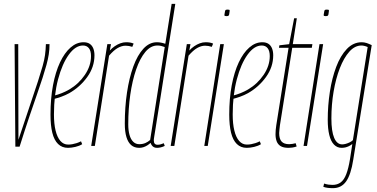

<svg xmlns="http://www.w3.org/2000/svg" viewBox="-20 -760 1962 1000"><path d="M82 4H60L56 -530H75L76 -32Q112 -141 137 -214.5Q162 -288 177.5 -336Q193 -384 202 -416Q211 -448 214.5 -473.5Q218 -499 219 -530H238Q238 -503 234 -477Q230 -451 222 -422Q214 -393 202 -355.5Q190 -318 172.5 -268Q155 -218 132.5 -151.5Q110 -85 82 4Z M262 -262Q282 -267 302 -275Q322 -283 341 -294Q390 -323 422 -370Q454 -417 454 -468Q454 -495 443 -509Q432 -523 412 -523Q373 -523 338.5 -475.5Q304 -428 282.5 -347Q261 -266 261 -164Q261 -115 269.5 -80Q278 -45 294.5 -26Q311 -7 335 -7Q346 -7 357 -9Q368 -11 379 -14.5Q390 -18 402 -24L408 -9Q394 0 373 5Q352 10 334 10Q303 10 282.5 -10Q262 -30 252.5 -68.5Q243 -107 243 -163Q243 -247 256 -316Q269 -385 292.5 -435Q316 -485 347.5 -512.5Q379 -540 415 -540Q435 -540 447.5 -531.5Q460 -523 466 -507.5Q472 -492 472 -472Q472 -411 434.5 -359Q397 -307 341 -275Q321 -264 300 -256.5Q279 -249 259 -244Z M558 -530 552 -497Q564 -510 578 -519.5Q592 -529 607 -534.5Q622 -540 637 -540Q648 -540 657.5 -538.5Q667 -537 676 -533L669 -516Q660 -519 651.5 -520.5Q643 -522 634 -522Q614 -522 593 -510Q572 -498 548 -470L474 0H455L539 -530Z M798 10Q789 10 782.5 7Q776 4 771.5 -2Q767 -8 764 -16Q757 -9 747.5 -3Q738 3 727.5 6.5Q717 10 705 10Q680 10 663.5 -4Q647 -18 638.5 -46Q630 -74 630 -116Q630 -202 641.5 -278.5Q653 -355 674.5 -414Q696 -473 727 -506.5Q758 -540 797 -540Q808 -540 818.5 -538Q829 -536 841 -532L874 -740H893Q874 -618 858.5 -522.5Q843 -427 832 -355Q821 -283 812.5 -231Q804 -179 798.5 -144Q793 -109 789.5 -87Q786 -65 784 -53Q782 -41 781.5 -36.5Q781 -32 781 -30Q781 -17 786 -11.5Q791 -6 801 -6Q809 -6 817.5 -8.5Q826 -11 833 -14L838 0Q828 5 817.5 7.5Q807 10 798 10ZM705 -9Q723 -9 737 -15Q751 -21 762 -31L838 -515Q827 -519 818.5 -521Q810 -523 800 -523Q765 -523 737 -489.5Q709 -456 689 -398Q669 -340 658.5 -266.5Q648 -193 648 -112Q648 -81 654.5 -57.5Q661 -34 674 -21.5Q687 -9 705 -9Z M972 -530 966 -497Q978 -510 992 -519.5Q1006 -529 1021 -534.5Q1036 -540 1051 -540Q1062 -540 1071.5 -538.5Q1081 -537 1090 -533L1083 -516Q1074 -519 1065.5 -520.5Q1057 -522 1048 -522Q1028 -522 1007 -510Q986 -498 962 -470L888 0H869L953 -530Z M1044 0 1127 -530H1146L1062 0ZM1166 -710Q1171 -710 1174 -709Q1177 -708 1176 -702Q1175 -690 1173.5 -684.5Q1172 -679 1169 -677.5Q1166 -676 1159 -676Q1155 -676 1151.5 -677Q1148 -678 1149 -684Q1151 -696 1152 -701.5Q1153 -707 1156 -708.5Q1159 -710 1166 -710Z M1193 -262Q1213 -267 1233 -275Q1253 -283 1272 -294Q1321 -323 1353 -370Q1385 -417 1385 -468Q1385 -495 1374 -509Q1363 -523 1343 -523Q1304 -523 1269.5 -475.5Q1235 -428 1213.5 -347Q1192 -266 1192 -164Q1192 -115 1200.5 -80Q1209 -45 1225.5 -26Q1242 -7 1266 -7Q1277 -7 1288 -9Q1299 -11 1310 -14.5Q1321 -18 1333 -24L1339 -9Q1325 0 1304 5Q1283 10 1265 10Q1234 10 1213.5 -10Q1193 -30 1183.5 -68.5Q1174 -107 1174 -163Q1174 -247 1187 -316Q1200 -385 1223.5 -435Q1247 -485 1278.5 -512.5Q1310 -540 1346 -540Q1366 -540 1378.5 -531.5Q1391 -523 1397 -507.5Q1403 -492 1403 -472Q1403 -411 1365.5 -359Q1328 -307 1272 -275Q1252 -264 1231 -256.5Q1210 -249 1190 -244Z M1520 -14 1525 3Q1513 7 1502.5 8.5Q1492 10 1483 10Q1456 10 1441.5 1Q1427 -8 1421 -24Q1415 -40 1415 -61Q1415 -72 1416 -83.5Q1417 -95 1419 -108L1483 -511H1433L1435 -524L1486 -530L1512 -665H1526L1505 -530H1607L1604 -511H1502L1438 -108Q1437 -96 1435.5 -86Q1434 -76 1434 -67Q1434 -37 1446.5 -23Q1459 -9 1486 -9Q1494 -9 1502.5 -10.5Q1511 -12 1520 -14Z M1561 0 1644 -530H1663L1579 0ZM1683 -710Q1688 -710 1691 -709Q1694 -708 1693 -702Q1692 -690 1690.5 -684.5Q1689 -679 1686 -677.5Q1683 -676 1676 -676Q1672 -676 1668.5 -677Q1665 -678 1666 -684Q1668 -696 1669 -701.5Q1670 -707 1673 -708.5Q1676 -710 1683 -710Z M1664 213 1668 196Q1680 200 1690.5 201.5Q1701 203 1712 203Q1737 203 1754.5 190Q1772 177 1783.5 147Q1795 117 1803 68L1815 -10Q1806 -3 1796.5 1.5Q1787 6 1778 8Q1769 10 1759 10Q1736 10 1719.5 -7Q1703 -24 1695 -57Q1687 -90 1687 -136Q1687 -210 1698 -281.5Q1709 -353 1731 -411.5Q1753 -470 1786.5 -505Q1820 -540 1864 -540Q1870 -540 1876.5 -539Q1883 -538 1889.5 -536Q1896 -534 1902.5 -531Q1909 -528 1916 -525L1820 71Q1808 149 1783 184.5Q1758 220 1714 220Q1700 220 1687.5 218.5Q1675 217 1664 213ZM1895 -515Q1886 -519 1877.5 -521Q1869 -523 1863 -523Q1828 -523 1799.5 -491Q1771 -459 1750 -405Q1729 -351 1717.5 -283Q1706 -215 1706 -143Q1706 -76 1720.5 -42Q1735 -8 1762 -8Q1771 -8 1781.5 -11Q1792 -14 1802 -19Q1812 -24 1818 -30Z"/></svg>

Font: Georama ExtraCondensed Thin
Style: Italic
Weight: 100
Width: 2
Italic angle: -9°
Designer: Jean-Baptiste Levee
Foundry: Production Type
Version: Version 1.001